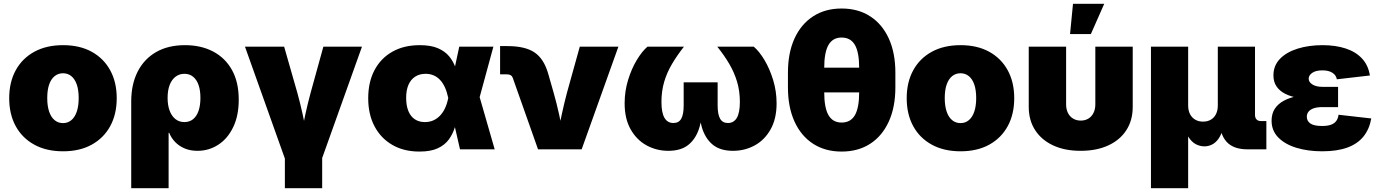

<svg xmlns="http://www.w3.org/2000/svg" viewBox="-20 -784 7243 1008"><path d="M311 10.3Q223.1 10.3 159.7 -24.7Q96.2 -59.6 62.3 -122.1Q28.3 -184.6 28.3 -268.6Q28.3 -352.1 62.3 -414.6Q96.2 -477.1 159.7 -512Q223.1 -546.9 311 -546.9Q398.9 -546.9 461.9 -512Q524.9 -477.1 558.8 -414.6Q592.8 -352.1 592.8 -268.6Q592.8 -184.6 558.8 -122.1Q524.9 -59.6 461.9 -24.7Q398.9 10.3 311 10.3ZM311 -137.7Q335.9 -137.7 354.5 -153.1Q373 -168.5 383.1 -198Q393.1 -227.5 393.1 -269Q393.1 -311.5 383.1 -340.3Q373 -369.1 354.5 -384.3Q335.9 -399.4 311 -399.4Q285.6 -399.4 266.8 -384.3Q248 -369.1 238 -340.3Q228 -311.5 228 -269Q228 -227.5 238 -198Q248 -168.5 266.8 -153.1Q285.6 -137.7 311 -137.7Z M668.9 204.1V-251Q668.9 -341.3 702.6 -407.7Q736.3 -474.1 799.3 -510.5Q862.3 -546.9 951.2 -546.9Q1035.2 -546.9 1098.6 -513.7Q1162.1 -480.5 1197.8 -416.7Q1233.4 -353 1233.4 -260.7Q1233.4 -176.8 1204.3 -116.5Q1175.3 -56.2 1126 -24.2Q1076.7 7.8 1016.6 7.8Q979.5 7.8 950.2 -4.4Q920.9 -16.6 900.1 -37.8Q879.4 -59.1 868.2 -86.9H865.2V204.1ZM948.2 -143.1Q975.1 -143.1 993.9 -158.4Q1012.7 -173.8 1022.5 -202.4Q1032.2 -231 1032.2 -270Q1032.2 -309.6 1022.5 -337.6Q1012.7 -365.7 993.9 -381.1Q975.1 -396.5 948.2 -396.5Q921.4 -396.5 901.4 -381.1Q881.3 -365.7 870.6 -337.6Q859.9 -309.6 859.9 -270Q859.9 -231.4 870.6 -202.9Q881.3 -174.3 901.1 -158.7Q920.9 -143.1 948.2 -143.1Z M1478.5 56.6 1266.1 -539.1H1471.7L1541 -296.9Q1556.2 -242.2 1568.6 -185.5Q1581.1 -128.9 1593.8 -64.5H1559.6Q1571.3 -128.9 1583.5 -185.3Q1595.7 -241.7 1610.8 -296.9L1677.7 -539.1H1880.4L1667.5 56.6ZM1475.6 204.1V-2.9H1671.4V204.1Z M2182.1 11.7Q2100.1 11.7 2039.8 -23.2Q1979.5 -58.1 1946.3 -120.8Q1913.1 -183.6 1913.1 -268.1Q1913.1 -353 1946 -415.5Q1979 -478 2039.8 -512.5Q2100.6 -546.9 2183.6 -546.9Q2242.2 -546.9 2279.3 -530.8Q2316.4 -514.6 2337.9 -488.5Q2359.4 -462.4 2370.6 -430.9Q2381.8 -399.4 2388.2 -369.1H2440.4L2497.1 -277.8L2577.1 0H2395L2333 -271Q2326.2 -303.2 2315.2 -326.7Q2304.2 -350.1 2289.3 -365.5Q2274.4 -380.9 2255.6 -388.7Q2236.8 -396.5 2214.4 -396.5Q2182.1 -396.5 2159.2 -381.3Q2136.2 -366.2 2124.3 -338.4Q2112.3 -310.5 2112.3 -270.5Q2112.3 -230 2123.8 -201.4Q2135.3 -172.9 2157.5 -158Q2179.7 -143.1 2210.4 -143.1Q2234.4 -143.1 2254.2 -151.6Q2273.9 -160.2 2289.6 -176.3Q2305.2 -192.4 2316.2 -215.6Q2327.1 -238.8 2333 -268.1L2391.1 -539.1H2570.3L2496.6 -268.1L2439.9 -177.7H2384.3Q2377.4 -146.5 2367.2 -113.3Q2356.9 -80.1 2336.4 -51.8Q2315.9 -23.4 2279.1 -5.9Q2242.2 11.7 2182.1 11.7Z M2804.7 0 2671.9 -375.5Q2668.9 -384.3 2661.4 -388.9Q2653.8 -393.6 2642.6 -393.6H2605.5V-542H2644Q2737.3 -542 2786.6 -508.5Q2835.9 -475.1 2858.4 -396L2886.7 -296.9Q2902.3 -242.2 2914.8 -185.5Q2927.2 -128.9 2939.5 -64.5H2905.3Q2917.5 -128.9 2929.7 -185.3Q2941.9 -241.7 2956.5 -296.9L3023.9 -539.1H3226.6L3033.7 0Z M3488.8 7.8Q3427.2 7.8 3375 -20.5Q3322.8 -48.8 3291 -104.7Q3259.3 -160.6 3259.3 -241.7Q3259.3 -304.7 3277.3 -363.8Q3295.4 -422.9 3323.2 -469Q3351.1 -515.1 3379.4 -539.1H3570.8Q3534.7 -493.2 3508.1 -448.2Q3481.4 -403.3 3467 -354.5Q3452.6 -305.7 3452.6 -249Q3452.6 -192.4 3468.5 -165.3Q3484.4 -138.2 3515.6 -138.2Q3543.9 -138.2 3556.6 -160.9Q3569.3 -183.6 3569.3 -231V-351.6H3747.6V-231Q3747.6 -183.6 3760.5 -160.9Q3773.4 -138.2 3801.3 -138.2Q3832.5 -138.2 3848.4 -165.3Q3864.3 -192.4 3864.3 -249Q3864.3 -306.2 3849.6 -355Q3835 -403.8 3808.6 -448.7Q3782.2 -493.7 3745.6 -539.1H3937Q3965.8 -515.1 3993.4 -469Q4021 -422.9 4039.1 -363.8Q4057.1 -304.7 4057.1 -241.7Q4057.1 -160.6 4025.6 -104.7Q3994.1 -48.8 3942.1 -20.5Q3890.1 7.8 3828.1 7.8Q3760.3 7.8 3720.7 -25.4Q3681.2 -58.6 3664.1 -117.9Q3647 -177.2 3646 -254.9H3670.9Q3669.9 -177.2 3652.8 -117.9Q3635.7 -58.6 3596.2 -25.4Q3556.6 7.8 3488.8 7.8Z M4398.4 11.7Q4312 11.7 4248.8 -29.3Q4185.5 -70.3 4151.1 -146Q4116.7 -221.7 4116.7 -324.7V-402.8Q4116.7 -506.3 4151.1 -581.8Q4185.5 -657.2 4248.8 -698.2Q4312 -739.3 4398.4 -739.3Q4485.4 -739.3 4548.6 -698.2Q4611.8 -657.2 4646.2 -581.8Q4680.7 -506.3 4680.7 -402.8V-324.7Q4680.7 -221.7 4646.2 -146Q4611.8 -70.3 4548.6 -29.3Q4485.4 11.7 4398.4 11.7ZM4398.4 -140.6Q4445.8 -140.6 4468.3 -179.4Q4490.7 -218.3 4490.7 -301.3V-426.3Q4490.7 -509.3 4468.3 -548.1Q4445.8 -586.9 4398.4 -586.9Q4352.1 -586.9 4329.6 -548.1Q4307.1 -509.3 4307.1 -426.3V-301.3Q4307.1 -218.3 4329.6 -179.4Q4352.1 -140.6 4398.4 -140.6ZM4281.2 -298.8V-428.7H4513.2V-298.8Z M5022.9 10.3Q4935.1 10.3 4871.6 -24.7Q4808.1 -59.6 4774.2 -122.1Q4740.2 -184.6 4740.2 -268.6Q4740.2 -352.1 4774.2 -414.6Q4808.1 -477.1 4871.6 -512Q4935.1 -546.9 5022.9 -546.9Q5110.8 -546.9 5173.8 -512Q5236.8 -477.1 5270.8 -414.6Q5304.7 -352.1 5304.7 -268.6Q5304.7 -184.6 5270.8 -122.1Q5236.8 -59.6 5173.8 -24.7Q5110.8 10.3 5022.9 10.3ZM5022.9 -137.7Q5047.9 -137.7 5066.4 -153.1Q5085 -168.5 5095 -198Q5105 -227.5 5105 -269Q5105 -311.5 5095 -340.3Q5085 -369.1 5066.4 -384.3Q5047.9 -399.4 5022.9 -399.4Q4997.6 -399.4 4978.8 -384.3Q4960 -369.1 4950 -340.3Q4939.9 -311.5 4939.9 -269Q4939.9 -227.5 4950 -198Q4960 -168.5 4978.8 -153.1Q4997.6 -137.7 5022.9 -137.7Z M5653.3 7.8Q5570.3 7.8 5509.3 -20.5Q5448.2 -48.8 5414.6 -100.6Q5380.9 -152.3 5380.9 -223.1V-539.1H5577.1V-236.3Q5577.1 -210.4 5586.7 -191.2Q5596.2 -171.9 5613.8 -161.4Q5631.3 -150.9 5653.8 -150.9Q5676.8 -150.9 5694.1 -161.4Q5711.4 -171.9 5720.9 -191.2Q5730.5 -210.4 5730.5 -236.3V-539.1H5926.8V-223.1Q5926.8 -152.3 5893.3 -100.6Q5859.9 -48.8 5798.3 -20.5Q5736.8 7.8 5653.3 7.8ZM5597.7 -605 5613.3 -764.2H5777.3L5707 -605Z M6022.5 204.1V-539.1H6217.8V-230.5Q6217.8 -204.1 6227.5 -185.1Q6237.3 -166 6254.9 -155.8Q6272.5 -145.5 6295.9 -145.5Q6319.8 -145.5 6337.2 -155.8Q6354.5 -166 6364 -185.1Q6373.5 -204.1 6373.5 -230.5V-539.1H6568.8V-180.7Q6568.8 -165.5 6576.9 -157Q6585 -148.4 6600.1 -148.4H6628.4V0H6528.8Q6455.1 0 6419.2 -40Q6383.3 -80.1 6383.3 -154.3V-203.6H6410.6Q6410.6 -148.9 6401.4 -112.5Q6392.1 -76.2 6376.7 -54.9Q6361.3 -33.7 6342.3 -24.7Q6323.2 -15.6 6303.7 -15.6Q6282.7 -15.6 6262.7 -24.7Q6242.7 -33.7 6226.3 -54.9Q6210 -76.2 6200.2 -112.5Q6190.4 -148.9 6190.4 -203.6H6217.8V204.1Z M6921.4 10.3Q6846.2 10.3 6786.1 -8.1Q6726.1 -26.4 6690.9 -62.3Q6655.8 -98.1 6655.8 -150.4Q6655.8 -187 6672.6 -212.9Q6689.5 -238.8 6720.5 -255.4Q6751.5 -272 6793.2 -280Q6835 -288.1 6884.3 -288.1H7004.9V-221.7H6922.4Q6895.5 -221.7 6877.4 -215.6Q6859.4 -209.5 6850.1 -198.2Q6840.8 -187 6840.8 -170.9Q6840.8 -148.9 6859.4 -135.7Q6877.9 -122.6 6920.9 -122.6Q6948.7 -122.6 6966.8 -128.9Q6984.9 -135.3 6994.9 -148.4Q7004.9 -161.6 7007.3 -181.6L7179.2 -162.1Q7169.4 -106.4 7138.7 -67.9Q7107.9 -29.3 7054.2 -9.5Q7000.5 10.3 6921.4 10.3ZM6886.2 -263.2Q6838.4 -263.2 6797.9 -269.8Q6757.3 -276.4 6727.8 -291.3Q6698.2 -306.2 6681.9 -330.1Q6665.5 -354 6665.5 -388.2Q6665.5 -439.5 6699.7 -474.9Q6733.9 -510.3 6792.5 -528.6Q6851.1 -546.9 6922.9 -546.9Q6991.7 -546.9 7044.7 -529.5Q7097.7 -512.2 7130.6 -476.8Q7163.6 -441.4 7171.9 -387.7L6998.5 -367.7Q6994.6 -389.6 6974.9 -402.1Q6955.1 -414.6 6922.9 -414.6Q6888.2 -414.6 6869.4 -401.6Q6850.6 -388.7 6850.6 -371.1Q6850.6 -352.5 6870.6 -340.3Q6890.6 -328.1 6922.4 -328.1H7004.9V-263.2Z"/></svg>

Font: Inter 18pt Black
Style: Regular
Weight: 900
Designer: Rasmus Andersson
Foundry: rsms
Version: Version 4.001;git-66647c0bb